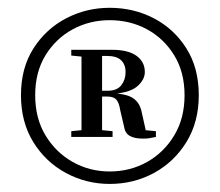

<svg xmlns="http://www.w3.org/2000/svg" viewBox="-20 -817 561 490"><path d="M377.9 -482.2V-467.5Q366.2 -465.1 360.5 -464.2Q354.8 -463.3 343.9 -463.3Q322.9 -463.3 310.9 -470.4Q298.9 -477.4 296.4 -494.8L286.5 -537.2Q284.2 -553.7 277.3 -562.2Q270.4 -570.6 254.1 -570.6H215.2V-585.4H254.7Q278.7 -585.4 289.6 -599.5Q300.5 -613.6 300.5 -632.9Q300.5 -652.4 289 -663.3Q277.5 -674.2 253.4 -674.2H215.2V-689.9H266.2Q307.2 -689.9 328.4 -674.5Q349.6 -659.2 349.6 -633.2Q349.6 -612.6 328.8 -595.5Q308 -578.4 254.1 -576.4L256.9 -579.6Q301.4 -578.6 319.3 -566.7Q337.2 -554.8 341.7 -530.4L354.6 -472.8L327.9 -487ZM209.8 -487H218.7L267.3 -482.2V-467.5H161.9V-482.2ZM209.8 -670.4 161.9 -675.2V-689.9H215.2V-672.2ZM69.8 -574Q69.8 -515.1 96.1 -471.5Q122.5 -427.9 165.6 -403.6Q208.7 -379.4 259.9 -379.4Q312.1 -379.4 355.3 -403.6Q398.5 -427.9 424.7 -471.5Q451 -515.1 451 -574Q451 -632.9 424.6 -675.9Q398.2 -718.8 355.2 -742.2Q312.1 -765.5 259.9 -765.5Q208.7 -765.5 165.6 -742.2Q122.5 -718.8 96.1 -675.9Q69.8 -632.9 69.8 -574ZM188 -467.5V-689.9H240.5V-467.5ZM33.5 -574Q33.5 -643.4 65.3 -693.3Q97.1 -743.2 148.7 -770.2Q200.2 -797.1 259.9 -797.1Q321.2 -797.1 372.8 -770.2Q424.4 -743.2 455.8 -693.3Q487.3 -643.4 487.3 -574Q487.3 -505.6 455.8 -454.5Q424.4 -403.5 372.8 -375.5Q321.2 -347.6 259.9 -347.6Q200.2 -347.6 148.3 -375.5Q96.4 -403.5 64.9 -454.5Q33.5 -505.6 33.5 -574Z"/></svg>

Font: Noto Serif JP
Style: Regular
Weight: 200
Designer: Ryoko NISHIZUKA 西塚涼子 (kana & ideographs); Frank Grießhammer (Latin, Greek & Cyrillic); Wenlong ZHANG 张文龙 (bopomofo); San
Foundry: Adobe
Version: Version 2.001;hotconv 1.1.0;makeotfexe 2.6.0